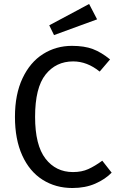

<svg xmlns="http://www.w3.org/2000/svg" viewBox="-20 -931 600 963"><path d="M532 -633 480 -572Q417 -623 347 -623Q261 -623 208.5 -557Q156 -491 156 -345Q156 -203 208 -135.5Q260 -68 346 -68Q390 -68 423 -83Q456 -98 493 -125L540 -65Q508 -32 458 -10Q408 12 343 12Q259 12 193.5 -29.5Q128 -71 91.5 -151.5Q55 -232 55 -345Q55 -458 93 -538.5Q131 -619 196 -660Q261 -701 341 -701Q403 -701 445.5 -685Q488 -669 532 -633ZM467 -834 251 -755 227 -804 427 -911Z"/></svg>

Font: Fira GO
Style: Regular
Weight: 400
Designer: Carrois Corporate
Foundry: Carrois Corporate GbR
Version: Version 0.300